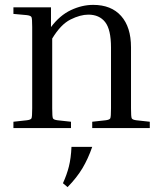

<svg xmlns="http://www.w3.org/2000/svg" viewBox="-20 -525 657 787"><path d="M594 -26V0H358V-26L413 -32Q429 -34 432 -40Q435 -46 435 -81V-330Q435 -404 411 -434.5Q387 -465 342 -465Q309 -465 269 -445Q229 -425 194 -367V-81Q194 -46 197 -40Q200 -34 216 -32L271 -26V0H35V-26L90 -32Q106 -34 109 -40Q112 -46 112 -81V-414Q112 -449 109 -455Q106 -461 90 -463L35 -468V-495H189V-414Q225 -462 270.5 -483.5Q316 -505 362 -505Q436 -505 476.5 -459.5Q517 -414 517 -331V-81Q517 -46 520 -40Q523 -34 539 -32ZM257 242 238 226Q254 191 262.5 157Q271 123 273 77H358Q341 126 318 164.5Q295 203 257 242Z"/></svg>

Font: Inria Serif
Style: Regular
Weight: 400
Designer: Black Foundry Team
Foundry: Black Foundry
Version: Version 1.000; ttfautohint (v1.8.3)